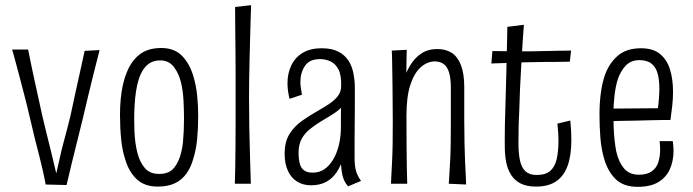

<svg xmlns="http://www.w3.org/2000/svg" viewBox="-20 -713 2686 744"><path d="M27 -521H89Q94 -495 100 -466.5Q106 -438 112.5 -407.5Q119 -377 127 -341.5Q135 -306 144 -264Q152 -230 161.5 -191.5Q171 -153 180.5 -115Q190 -77 198 -41Q205 -71 211.5 -100.5Q218 -130 225.5 -158Q233 -186 240 -212.5Q247 -239 253 -264Q264 -316 273 -357Q282 -398 290.5 -436Q299 -474 308 -516L366 -519Q363 -507 356.5 -482Q350 -457 341.5 -422.5Q333 -388 322.5 -345Q312 -302 301 -254Q288 -201 277.5 -159Q267 -117 257.5 -78.5Q248 -40 238 4L157 2Q151 -30 144.5 -58.5Q138 -87 130.5 -115.5Q123 -144 114.5 -178Q106 -212 96 -256Q85 -304 73.5 -347.5Q62 -391 53 -426Q44 -461 37 -485.5Q30 -510 27 -521Z M591 10Q541 10 511 -17.5Q481 -45 467 -90Q454 -127 449.5 -173Q445 -219 445 -268Q445 -298 447.5 -326.5Q450 -355 455.5 -381Q461 -407 470 -429Q486 -473 518.5 -500Q551 -527 605 -527Q656 -527 686 -496Q716 -465 730 -415Q740 -382 744 -343Q748 -304 748 -263Q748 -217 744 -175Q740 -133 729 -98Q720 -65 702.5 -40.5Q685 -16 658 -3Q631 10 591 10ZM597 -39Q635 -39 654 -62Q673 -85 682 -122Q687 -141 689 -162Q691 -183 692 -206Q693 -229 693 -252Q693 -288 691 -324.5Q689 -361 682 -391Q673 -429 653.5 -454Q634 -479 601 -479Q579 -479 563 -470Q547 -461 536 -444.5Q525 -428 518 -407Q511 -385 507 -358.5Q503 -332 501.5 -304Q500 -276 500 -249Q500 -226 501 -203Q502 -180 505 -158.5Q508 -137 513 -119Q522 -84 541.5 -61.5Q561 -39 597 -39Z M890 -1Q891 -24 891.5 -61Q892 -98 892.5 -143Q893 -188 893 -237Q893 -286 893 -333Q893 -372 893 -419.5Q893 -467 892.5 -515Q892 -563 891.5 -607.5Q891 -652 891 -686L953 -693Q952 -665 951 -630.5Q950 -596 949 -557.5Q948 -519 947 -479.5Q946 -440 945.5 -402.5Q945 -365 945 -333Q945 -281 946 -219Q947 -157 949 -99.5Q951 -42 952 -1Z M1329 9Q1318 -3 1312 -18Q1306 -33 1303.5 -53Q1301 -73 1300.5 -97.5Q1300 -122 1300.5 -153Q1301 -184 1301 -221Q1301 -241 1301 -261Q1301 -281 1301.5 -300.5Q1302 -320 1302 -340Q1302 -360 1302 -380Q1303 -422 1291.5 -444Q1280 -466 1261 -475Q1242 -484 1220 -484Q1179 -484 1161.5 -457.5Q1144 -431 1144 -395Q1144 -384 1146 -371.5Q1148 -359 1150 -346L1102 -330Q1098 -346 1096 -361Q1094 -376 1094 -390Q1094 -429 1109 -460Q1124 -491 1153.5 -508.5Q1183 -526 1226 -526Q1266 -526 1291 -513Q1316 -500 1330 -478.5Q1344 -457 1349.5 -429Q1355 -401 1355 -373Q1355 -331 1355 -298.5Q1355 -266 1354.5 -236.5Q1354 -207 1354 -174.5Q1354 -142 1354 -102Q1354 -68 1360 -49Q1366 -30 1379 -12ZM1185 5Q1154 5 1131 -9.5Q1108 -24 1095.5 -51.5Q1083 -79 1083 -117Q1083 -164 1102 -194Q1121 -224 1150 -244.5Q1179 -265 1209 -282Q1234 -296 1255 -310Q1276 -324 1289 -340.5Q1302 -357 1302 -380L1332 -371Q1332 -337 1316.5 -314Q1301 -291 1276.5 -275Q1252 -259 1226 -244Q1203 -230 1182.5 -214Q1162 -198 1149.5 -176Q1137 -154 1137 -121Q1137 -97 1141.5 -79.5Q1146 -62 1158 -53Q1170 -44 1192 -44Q1217 -44 1236.5 -57Q1256 -70 1270.5 -94Q1285 -118 1293 -150.5Q1301 -183 1301 -221L1330 -276Q1330 -225 1325.5 -182Q1321 -139 1311 -104.5Q1301 -70 1284.5 -45.5Q1268 -21 1243.5 -8Q1219 5 1185 5Z M1786 2 1719 -1Q1720 -18 1721.5 -41Q1723 -64 1724.5 -93Q1726 -122 1726.5 -159Q1727 -196 1727 -240Q1727 -260 1727 -282.5Q1727 -305 1727 -328Q1727 -351 1727 -373Q1727 -410 1720 -432.5Q1713 -455 1699 -465Q1685 -475 1665 -475Q1636 -475 1610.5 -452.5Q1585 -430 1570 -384Q1555 -338 1555 -265L1522 -230Q1522 -271 1526.5 -312.5Q1531 -354 1541 -391.5Q1551 -429 1569 -459Q1587 -489 1613 -506Q1639 -523 1675 -523Q1707 -523 1730 -508.5Q1753 -494 1766 -461Q1779 -428 1779 -375Q1779 -342 1779 -323.5Q1779 -305 1779 -289Q1779 -273 1779 -245Q1779 -195 1780 -157Q1781 -119 1782 -90.5Q1783 -62 1784.5 -39.5Q1786 -17 1786 2ZM1495 -1Q1496 -21 1497 -42.5Q1498 -64 1499.5 -92Q1501 -120 1501.5 -157Q1502 -194 1502 -247Q1502 -318 1501 -377.5Q1500 -437 1499.5 -474.5Q1499 -512 1498 -517L1556 -520Q1556 -500 1555 -461.5Q1554 -423 1554 -373Q1554 -323 1555 -265Q1555 -192 1555.5 -143Q1556 -94 1556.5 -61Q1557 -28 1558 -1Z M2057 10Q2020 10 1996.5 -2.5Q1973 -15 1959.5 -37Q1946 -59 1941 -87Q1936 -115 1936 -147Q1936 -164 1936 -185.5Q1936 -207 1936.5 -232Q1937 -257 1938 -283Q1939 -319 1940 -356Q1941 -393 1942 -429Q1943 -465 1943.5 -498Q1944 -531 1945 -559.5Q1946 -588 1946 -609L2010 -617Q2007 -579 2004.5 -538Q2002 -497 1999.5 -453.5Q1997 -410 1995 -366.5Q1993 -323 1992 -280Q1990 -243 1989.5 -212Q1989 -181 1989 -158Q1989 -118 1995 -90.5Q2001 -63 2016.5 -49Q2032 -35 2059 -35Q2095 -35 2113 -51.5Q2131 -68 2137.5 -98Q2144 -128 2144 -168Q2144 -178 2143.5 -188.5Q2143 -199 2142 -210.5Q2141 -222 2140 -234L2190 -246Q2192 -226 2193 -207Q2194 -188 2194 -170Q2194 -112 2180 -72Q2166 -32 2136 -11Q2106 10 2057 10ZM1884 -467 1888 -515Q1890 -515 1907 -515Q1924 -515 1947 -514.5Q1970 -514 1991 -514Q2012 -514 2022 -514Q2038 -514 2059.5 -514.5Q2081 -515 2105 -515.5Q2129 -516 2152 -516.5Q2175 -517 2193 -517L2188 -474Q2177 -474 2161.5 -473.5Q2146 -473 2129.5 -473Q2113 -473 2096 -473Q2079 -473 2064 -472.5Q2049 -472 2038 -472Q2014 -472 1984.5 -470.5Q1955 -469 1929 -468.5Q1903 -468 1884 -467Z M2451 11Q2396 11 2365.5 -19Q2335 -49 2321 -98Q2310 -135 2306.5 -179Q2303 -223 2303 -270Q2303 -312 2308 -351Q2313 -390 2324 -422Q2341 -469 2374.5 -497.5Q2408 -526 2464 -526Q2511 -526 2538 -503.5Q2565 -481 2576.5 -443Q2588 -405 2588 -357Q2588 -331 2585 -303.5Q2582 -276 2578 -248L2529 -291Q2532 -312 2533.5 -332.5Q2535 -353 2535 -370Q2535 -403 2528.5 -427.5Q2522 -452 2505 -466Q2488 -480 2458 -480Q2425 -480 2405 -459Q2385 -438 2374 -406Q2365 -377 2361 -341Q2357 -305 2357 -269Q2357 -244 2358 -218.5Q2359 -193 2361.5 -170Q2364 -147 2368 -126Q2377 -86 2397.5 -61Q2418 -36 2456 -36Q2487 -36 2505.5 -49Q2524 -62 2531 -84.5Q2538 -107 2538 -133Q2538 -141 2537.5 -149.5Q2537 -158 2536 -166H2587Q2588 -157 2589 -148Q2590 -139 2590 -130Q2590 -89 2575.5 -57Q2561 -25 2530.5 -7Q2500 11 2451 11ZM2326 -242 2325 -292 2578 -294V-248Q2567 -248 2546 -248Q2525 -248 2498 -247Q2471 -246 2440.5 -245.5Q2410 -245 2380.5 -244.5Q2351 -244 2326 -242Z"/></svg>

Font: Truculenta Light
Style: Regular
Weight: 300
Version: Version 1.002